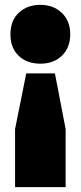

<svg xmlns="http://www.w3.org/2000/svg" viewBox="-20 -580 332 790"><path d="M146 -560Q200 -560 234.5 -527Q269 -494 269 -439Q269 -384.5 235.2 -351.2Q201.5 -318 146 -318Q90.5 -318 56.8 -350.5Q23 -383 23 -439Q23 -495.5 57.5 -527.8Q92 -560 146 -560ZM88 -278H206L250 -49V190H42V-49Z"/></svg>

Font: Encode Sans Cnd Black
Style: Regular
Weight: 900
Width: 3
Designer: Multiple Designers
Foundry: Impallari Type
Version: Version 3.002; ttfautohint (v1.8.3) -l 8 -r 50 -G 200 -x 14 